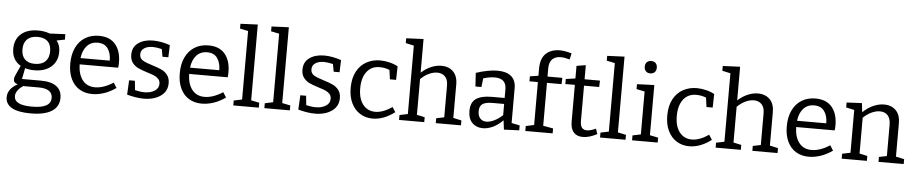

<svg xmlns="http://www.w3.org/2000/svg" viewBox="-50 -1166 8540 1792"><g transform="rotate(5 4220.0 -269.5)"><path d="M333 -74Q430 -74 480 -37Q530 0 530 71Q530 153 462.5 196Q395 239 264 239Q147 239 88 205.5Q29 172 29 108Q29 29 122 -21Q82 -30 82 -65Q82 -78 91 -100.5Q100 -123 134 -195Q51 -243 51 -348Q51 -437 109 -487.5Q167 -538 269 -538Q329 -538 378 -519L523 -526L524 -475L447 -460Q481 -420 481 -356Q481 -268 422 -216.5Q363 -165 264 -165Q216 -165 177 -177L157 -74ZM137 -350Q137 -290 169.5 -257.5Q202 -225 263 -225Q327 -225 361.5 -258.5Q396 -292 396 -354Q396 -415 363.5 -446.5Q331 -478 268 -478Q205 -478 171 -445Q137 -412 137 -350ZM448 78Q448 35 415.5 13Q383 -9 319 -9H174Q105 38 105 91Q105 133 146 154Q187 175 271 175Q361 175 404.5 151Q448 127 448 78Z M1013 -115 1043 -67Q989 -29 932.5 -10Q876 9 822 9Q754 9 702.5 -21.5Q651 -52 622 -112Q593 -172 593 -256Q593 -342 623 -405.5Q653 -469 708.5 -503.5Q764 -538 838 -538Q941 -538 993 -475Q1045 -412 1045 -307Q1045 -277 1042 -257H681Q683 -163 725 -109.5Q767 -56 842 -56Q922 -56 1013 -115ZM684 -316H958Q958 -385 927 -429Q896 -473 832 -473Q769 -473 731 -431Q693 -389 684 -316Z M1359 -307Q1413 -290 1445.5 -275Q1478 -260 1501 -230.5Q1524 -201 1524 -154Q1524 -77 1462 -33.5Q1400 10 1304 10Q1235 10 1147 -14L1154 -149H1208L1217 -62Q1267 -50 1307 -50Q1362 -50 1400.5 -74Q1439 -98 1439 -141Q1439 -168 1423 -185.5Q1407 -203 1383 -213.5Q1359 -224 1316 -237Q1262 -254 1230 -269Q1198 -284 1175.5 -313Q1153 -342 1153 -389Q1153 -462 1207.5 -500Q1262 -538 1344 -538Q1420 -538 1504 -509L1500 -395H1445L1432 -466Q1381 -478 1347 -478Q1298 -478 1267 -457.5Q1236 -437 1236 -400Q1236 -362 1266.5 -343.5Q1297 -325 1359 -307Z M2039 -115 2069 -67Q2015 -29 1958.5 -10Q1902 9 1848 9Q1780 9 1728.5 -21.5Q1677 -52 1648 -112Q1619 -172 1619 -256Q1619 -342 1649 -405.5Q1679 -469 1734.5 -503.5Q1790 -538 1864 -538Q1967 -538 2019 -475Q2071 -412 2071 -307Q2071 -277 2068 -257H1707Q1709 -163 1751 -109.5Q1793 -56 1868 -56Q1948 -56 2039 -115ZM1710 -316H1984Q1984 -385 1953 -429Q1922 -473 1858 -473Q1795 -473 1757 -431Q1719 -389 1710 -316Z M2305 -772V-62L2382 -46V0H2143V-46L2220 -62V-704L2143 -720V-765Z M2596 -772V-62L2673 -46V0H2434V-46L2511 -62V-704L2434 -720V-765Z M2963 -307Q3017 -290 3049.5 -275Q3082 -260 3105 -230.5Q3128 -201 3128 -154Q3128 -77 3066 -33.5Q3004 10 2908 10Q2839 10 2751 -14L2758 -149H2812L2821 -62Q2871 -50 2911 -50Q2966 -50 3004.5 -74Q3043 -98 3043 -141Q3043 -168 3027 -185.5Q3011 -203 2987 -213.5Q2963 -224 2920 -237Q2866 -254 2834 -269Q2802 -284 2779.5 -313Q2757 -342 2757 -389Q2757 -462 2811.5 -500Q2866 -538 2948 -538Q3024 -538 3108 -509L3104 -395H3049L3036 -466Q2985 -478 2951 -478Q2902 -478 2871 -457.5Q2840 -437 2840 -400Q2840 -362 2870.5 -343.5Q2901 -325 2963 -307Z M3655 -69Q3552 9 3448 9Q3383 9 3331 -23Q3279 -55 3249.5 -115.5Q3220 -176 3220 -258Q3220 -351 3254.5 -414Q3289 -477 3346.5 -507.5Q3404 -538 3473 -538Q3514 -538 3560 -527Q3606 -516 3639 -497L3636 -370H3578L3566 -457Q3523 -475 3473 -475Q3396 -475 3352.5 -418Q3309 -361 3309 -263Q3309 -165 3352.5 -110.5Q3396 -56 3467 -56Q3541 -56 3625 -115Z M4199 -63 4276 -46V0H4040V-46L4114 -61V-354Q4115 -412 4087.5 -441.5Q4060 -471 4013 -471Q3977 -471 3936.5 -452.5Q3896 -434 3858 -397V-62L3932 -46V0H3696V-46L3773 -62V-703L3696 -720V-765L3858 -772V-457Q3902 -497 3951 -517.5Q4000 -538 4046 -538Q4116 -538 4158 -495.5Q4200 -453 4199 -372Z M4745 -63 4822 -47V-1L4679 5L4668 -82Q4626 -38 4577 -14.5Q4528 9 4481 9Q4420 9 4381.5 -30Q4343 -69 4343 -141Q4343 -223 4393.5 -256.5Q4444 -290 4539 -290H4660V-372Q4660 -473 4552 -473Q4504 -473 4445 -455L4435 -373H4379L4371 -500Q4488 -538 4572 -538Q4655 -538 4700 -501Q4745 -464 4745 -388ZM4509 -55Q4543 -55 4582.5 -74.5Q4622 -94 4660 -129V-234H4553Q4485 -234 4457 -213.5Q4429 -193 4429 -147Q4429 -102 4451 -78.5Q4473 -55 4509 -55Z M5041 -600V-524H5180L5178 -465H5041V-63L5135 -46V0H4879V-46L4956 -63V-465H4877V-512L4956 -524V-593Q4956 -685 5004 -731.5Q5052 -778 5136 -778Q5181 -778 5246 -759L5233 -701Q5185 -715 5148 -715Q5098 -715 5069.5 -686.5Q5041 -658 5041 -600Z M5551 -30Q5479 9 5417 9Q5362 9 5332 -24.5Q5302 -58 5302 -125V-469H5213V-516L5302 -529V-647L5388 -661V-529H5532L5530 -469H5388V-136Q5388 -56 5450 -56Q5485 -56 5534 -79Z M5741 -772V-62L5818 -46V0H5579V-46L5656 -62V-704L5579 -720V-765Z M6041 -532V-62L6119 -46V0H5879V-46L5956 -62V-464L5879 -480V-526ZM5937 -695Q5937 -723 5952.5 -738Q5968 -753 5994 -753Q6019 -753 6034.5 -738Q6050 -723 6050 -695Q6050 -667 6034 -652Q6018 -637 5993 -637Q5968 -637 5952.5 -652.5Q5937 -668 5937 -695Z M6621 -69Q6518 9 6414 9Q6349 9 6297 -23Q6245 -55 6215.5 -115.5Q6186 -176 6186 -258Q6186 -351 6220.5 -414Q6255 -477 6312.5 -507.5Q6370 -538 6439 -538Q6480 -538 6526 -527Q6572 -516 6605 -497L6602 -370H6544L6532 -457Q6489 -475 6439 -475Q6362 -475 6318.5 -418Q6275 -361 6275 -263Q6275 -165 6318.5 -110.5Q6362 -56 6433 -56Q6507 -56 6591 -115Z M7165 -63 7242 -46V0H7006V-46L7080 -61V-354Q7081 -412 7053.5 -441.5Q7026 -471 6979 -471Q6943 -471 6902.5 -452.5Q6862 -434 6824 -397V-62L6898 -46V0H6662V-46L6739 -62V-703L6662 -720V-765L6824 -772V-457Q6868 -497 6917 -517.5Q6966 -538 7012 -538Q7082 -538 7124 -495.5Q7166 -453 7165 -372Z M7726 -115 7756 -67Q7702 -29 7645.5 -10Q7589 9 7535 9Q7467 9 7415.5 -21.5Q7364 -52 7335 -112Q7306 -172 7306 -256Q7306 -342 7336 -405.5Q7366 -469 7421.5 -503.5Q7477 -538 7551 -538Q7654 -538 7706 -475Q7758 -412 7758 -307Q7758 -277 7755 -257H7394Q7396 -163 7438 -109.5Q7480 -56 7555 -56Q7635 -56 7726 -115ZM7397 -316H7671Q7671 -385 7640 -429Q7609 -473 7545 -473Q7482 -473 7444 -431Q7406 -389 7397 -316Z M8346 -63 8424 -46V0H8188V-46L8261 -61V-353Q8261 -412 8234.5 -441.5Q8208 -471 8160 -471Q8124 -471 8083.5 -452.5Q8043 -434 8005 -398V-62L8079 -46V0H7843V-46L7920 -62V-463L7843 -480V-526L7986 -533L7996 -448Q8042 -493 8093.5 -515.5Q8145 -538 8194 -538Q8263 -538 8305 -495.5Q8347 -453 8346 -372Z"/></g></svg>

Font: Bitter Pro
Style: Regular
Weight: 400
Designer: Sol Matas, and Bitter project Authors
Foundry: Sol Matas
Version: Version 1.010